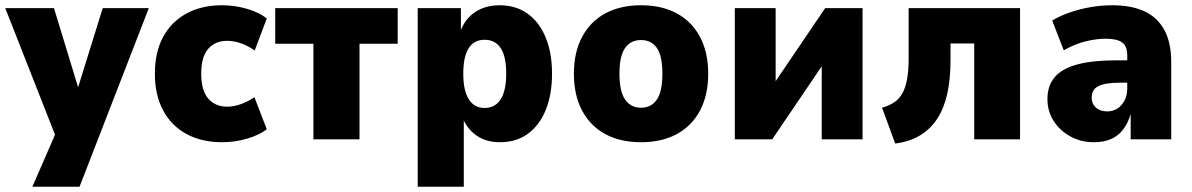

<svg xmlns="http://www.w3.org/2000/svg" viewBox="-30 -529 4527 729"><path d="M93 180 196 -57V26L-10 -498H175L275 -170H258L360 -498H535L272 180Z M813 11Q735 11 677.5 -20.5Q620 -52 589 -110.5Q558 -169 558 -249Q558 -330 589 -388Q620 -446 677.5 -477.5Q735 -509 813 -509Q862 -509 908 -495.5Q954 -482 983 -459L937 -337Q914 -354 886.5 -364Q859 -374 833 -374Q787 -374 760.5 -343.5Q734 -313 734 -249Q734 -186 760.5 -155Q787 -124 833 -124Q859 -124 887 -134.5Q915 -145 936 -160L983 -38Q954 -16 908 -2.5Q862 11 813 11Z M1160 0V-363H1015V-498H1480V-363H1335V0Z M1556 180V-498H1720V-407H1717Q1734 -456 1773 -482.5Q1812 -509 1867 -509Q1929 -509 1973.5 -477Q2018 -445 2042 -386.5Q2066 -328 2066 -249Q2066 -171 2042.5 -112.5Q2019 -54 1975 -21.5Q1931 11 1868 11Q1815 11 1778.5 -15Q1742 -41 1726 -83H1731V180ZM1810 -119Q1850 -119 1871 -152Q1892 -185 1892 -249Q1892 -315 1871 -346.5Q1850 -378 1810 -378Q1770 -378 1749.5 -346Q1729 -314 1729 -249Q1729 -185 1750 -152Q1771 -119 1810 -119Z M2404 11Q2325 11 2268 -20Q2211 -51 2180 -109.5Q2149 -168 2149 -249Q2149 -330 2180 -388.5Q2211 -447 2268 -478Q2325 -509 2404 -509Q2483 -509 2540 -478Q2597 -447 2628 -388.5Q2659 -330 2659 -249Q2659 -168 2628 -109.5Q2597 -51 2540 -20Q2483 11 2404 11ZM2404 -120Q2443 -120 2464 -151Q2485 -182 2485 -249Q2485 -317 2464 -347Q2443 -377 2404 -377Q2365 -377 2343.5 -347Q2322 -317 2322 -249Q2322 -182 2343.5 -151Q2365 -120 2404 -120Z M2760 0V-498H2915V-178H2886L3103 -498H3245V0H3090V-320H3119L2902 0Z M3369 16 3319 -120Q3347 -128 3366.5 -141.5Q3386 -155 3397.5 -177Q3409 -199 3414.5 -231Q3420 -263 3420 -306V-498H3843V0H3669V-364H3579V-300Q3579 -228 3566.5 -172.5Q3554 -117 3528.5 -78Q3503 -39 3463.5 -15Q3424 9 3369 16Z M4123 11Q4075 11 4035 -10.5Q3995 -32 3971 -69Q3947 -106 3947 -153Q3947 -204 3975 -236.5Q4003 -269 4061 -284.5Q4119 -300 4209 -300H4268V-215H4224Q4196 -215 4175.5 -212Q4155 -209 4141.5 -202.5Q4128 -196 4121.5 -185Q4115 -174 4115 -158Q4115 -135 4131 -120.5Q4147 -106 4174 -106Q4195 -106 4212 -116.5Q4229 -127 4239.5 -147Q4250 -167 4250 -194V-318Q4250 -354 4230.5 -368Q4211 -382 4168 -382Q4133 -382 4092 -372Q4051 -362 4009 -338L3965 -451Q3997 -470 4034 -482.5Q4071 -495 4111.5 -502Q4152 -509 4193 -509Q4266 -509 4315.5 -486Q4365 -463 4391 -415Q4417 -367 4417 -293V0H4263V-96Q4253 -62 4235 -38Q4217 -14 4189.5 -1.5Q4162 11 4123 11Z"/></svg>

Font: Nunito Sans 10pt SemiCondensed Black
Style: Regular
Weight: 900
Width: 4
Designer: Vernon Adams
Foundry: Vernon Adams
Version: Version 3.101;gftools[0.9.27]